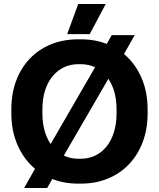

<svg xmlns="http://www.w3.org/2000/svg" viewBox="-20 -912 801 968"><path d="M101.6 36H217.8L280.8 -75.4L290.6 -108.4L551.2 -557.4L575.8 -587.8L659.2 -735H543.2L478.2 -619.6L468.2 -588.2L205 -133.6L177.2 -97.8ZM37.2 -340Q37.2 -261.6 62.1 -196.5Q87 -131.4 131.5 -84.5Q176 -37.6 238 -11.9Q300 13.8 374.2 13.8H387.2Q462 13.8 523.7 -11.6Q585.4 -37 630.2 -83.9Q675 -130.8 699.6 -195.9Q724.2 -261 724.2 -340V-360Q724.2 -439.4 699.6 -504.3Q675 -569.2 630.2 -616.1Q585.4 -663 523.7 -688.4Q462 -713.8 387.2 -713.8H374.2Q298.8 -713.8 236.8 -688.4Q174.8 -663 130.3 -616.4Q85.8 -569.8 61.5 -504.9Q37.2 -440 37.2 -360ZM193.8 -340V-361.2Q193.8 -414.2 207.2 -456.1Q220.6 -498 244.8 -527.3Q269 -556.6 302 -572.5Q335 -588.4 375.2 -588.4H386.2Q426.4 -588.4 459.7 -572.5Q493 -556.6 516.9 -527.3Q540.8 -498 554.2 -456.1Q567.6 -414.2 567.6 -361.2V-340Q567.6 -287.4 554.2 -245Q540.8 -202.6 516.9 -173Q493 -143.4 459.7 -127.5Q426.4 -111.6 386.2 -111.6H375.2Q335 -111.6 302 -127.5Q269 -143.4 244.8 -173Q220.6 -202.6 207.2 -245Q193.8 -287.4 193.8 -340ZM513 -892H374.4L318.6 -739.8H432.2Z"/></svg>

Font: Fixel Variable
Style: Regular
Weight: 100
Width: 3
Designer: AlfaBravo + MacPaw
Foundry: Kyrylo Tkachov, Marchela Mozhyna, Serhii Makarenko, Maria Weinstein, Zakhar Kryvoshyya
Version: Version 1.211